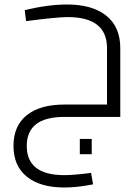

<svg xmlns="http://www.w3.org/2000/svg" viewBox="-20 -520 615 854"><path d="M515 -306V0H267Q182 0 140.5 32.5Q99 65 99 129Q99 259 266 259Q308 259 385 249L394 300Q324 314 266 314Q159 314 99.5 266Q40 218 40 129Q40 40 99 -7.5Q158 -55 267 -55H456V-306Q456 -444 281 -444Q233 -444 96 -426L90 -475Q194 -500 278 -500Q391 -500 453 -450Q515 -400 515 -306ZM335 166V98H388V166Z"/></svg>

Font: Cairo Light
Style: Regular
Weight: 300
Designer: Mohamed Gaber, Accademia di Belle Arti di Urbino and others
Foundry: Kief Type Foundry, Accademia di Belle Arti di Urbino and others
Version: Version 3.011